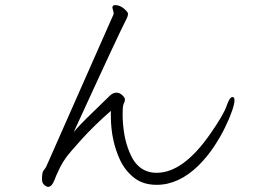

<svg xmlns="http://www.w3.org/2000/svg" viewBox="-20 -733 1040 750"><path d="M486 -138Q471 -174 465 -212.5Q459 -251 459 -286Q459 -321 463.5 -328.5Q468 -336 468 -344Q468 -352 457.5 -361.5Q447 -371 435 -371Q423 -371 412 -362Q394 -344 341.5 -293.5Q289 -243 268 -217Q288 -260 359 -415Q385 -472 409 -523Q433 -574 449.5 -609Q466 -644 473 -657Q480 -670 480 -679Q480 -686 464 -699.5Q448 -713 430 -713Q419 -713 419 -703L424 -683Q424 -678 423 -676L161 -83Q157 -75 150.5 -67.5Q144 -60 144 -33Q144 -18 153 -10.5Q162 -3 168.5 -3Q175 -3 182 -10.5Q189 -18 200 -48Q207 -64 215.5 -81Q224 -98 238 -117.5Q252 -137 299.5 -189.5Q347 -242 413 -300V-281Q413 -185 449 -108Q469 -66 504 -38.5Q539 -11 592 -11Q678 -11 755 -86Q789 -120 815 -159Q841 -198 859 -235Q877 -272 886.5 -300Q896 -328 896 -341Q896 -354 888 -354Q877 -354 865 -319Q853 -284 802 -211Q696 -58 592 -58Q518 -58 486 -138Z"/></svg>

Font: LXGW WenKai TC Light
Style: Regular
Weight: 300
Designer: LXGW / Fontworks Inc.
Foundry: LXGW / Fontworks Inc.
Version: Version 1.330